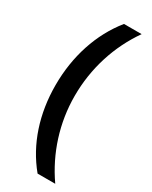

<svg xmlns="http://www.w3.org/2000/svg" viewBox="-224 -763 767 970"><g transform="rotate(30 159.0 -278.5)"><path d="M43 -275C43 -109 92 42 188 158H291C203 32 154 -119 154 -276C154 -436 202 -588 291 -715H188C93 -597 43 -443 43 -275Z"/></g></svg>

Font: Noto Sans Gujarati UI SemiCondensed SemiBold
Style: Regular
Weight: 600
Width: 4
Designer: Jelle Bosma - Monotype Design Team, Universal Thirst
Foundry: Monotype Imaging Inc.
Version: Version 2.106